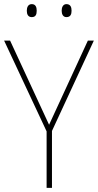

<svg xmlns="http://www.w3.org/2000/svg" viewBox="-20 -911 475 931"><path d="M110 -859C110 -842 116 -828 134 -828C153 -828 158 -841 158 -859C158 -876 153 -891 134 -891C116 -891 110 -875 110 -859ZM279 -859C279 -842 286 -828 302 -828C322 -828 327 -842 327 -859C327 -876 322 -891 302 -891C286 -891 279 -876 279 -859ZM218 -306 29 -714H0L206 -274V0H232V-276L435 -714H406Z"/></svg>

Font: Noto Sans Devanagari SemiCondensed Thin
Style: Regular
Weight: 100
Width: 4
Designer: Jelle Bosma - Monotype Design Team
Foundry: Monotype Imaging Inc.
Version: Version 2.004